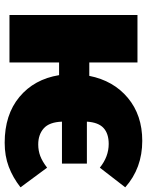

<svg xmlns="http://www.w3.org/2000/svg" viewBox="74 -668 614 801"><g transform="rotate(90 380.5 -267.0)"><path d="M679 -157 761 -46Q720 -14 675 3Q630 20 575 20Q458 20 384 -41.5Q310 -103 293 -207H240V0H42V-534H240V-333H296Q316 -434 388 -494Q460 -554 567 -554Q681 -554 761 -483L679 -377Q633 -414 580 -414Q537 -414 513.5 -392.5Q490 -371 487 -323H662V-219H487Q489 -166 515 -143Q541 -120 582 -120Q608 -120 630.5 -128.5Q653 -137 679 -157Z"/></g></svg>

Font: Fira Sans Black
Style: Regular
Weight: 900
Designer: Carrois Corporate & Edenspiekermann AG
Foundry: Carrois Corporate GbR & Edenspiekermann AG
Version: Version 4.203